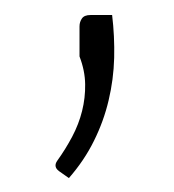

<svg xmlns="http://www.w3.org/2000/svg" viewBox="-20 -772 238 262"><path d="M133 -751.5Q136.5 -722.5 135.8 -693Q135 -663.5 128.2 -635Q121.5 -606.5 108.2 -579.8Q95 -553 74 -529L60.5 -538.5Q52.5 -544.5 58 -552.5Q69.5 -568.5 78.5 -585.5Q87.5 -602.5 92 -620.5Q96.5 -638.5 96.2 -657Q96 -675.5 88.5 -695V-736Q88.5 -742 91.8 -746.8Q95 -751.5 103.5 -751.5Z"/></svg>

Font: Lato Light
Style: Regular
Weight: 300
Designer: Lukasz Dziedzic
Foundry: tyPoland Lukasz Dziedzic
Version: Version 2.007; 2014-02-27